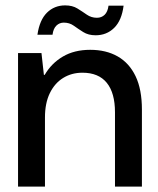

<svg xmlns="http://www.w3.org/2000/svg" viewBox="-20 -693 587 713"><path d="M47 0V-496H134L143 -415H146Q171 -458 213.5 -483Q256 -508 315 -508Q374 -508 417 -483.5Q460 -459 483.5 -410Q507 -361 507 -286V0H407V-276Q407 -348 376.5 -385.5Q346 -423 286 -423Q246 -423 214.5 -403.5Q183 -384 165 -347Q147 -310 147 -257V0ZM335 -562Q308 -562 289 -574Q270 -586 254 -597.5Q238 -609 217 -609Q201 -609 189.5 -598Q178 -587 175 -564H119Q127 -619 154.5 -646Q182 -673 222 -673Q249 -673 267.5 -661.5Q286 -650 302.5 -638.5Q319 -627 340 -627Q357 -627 368.5 -638Q380 -649 383 -672H439Q432 -617 404 -589.5Q376 -562 335 -562Z"/></svg>

Font: DM Sans 36pt Medium
Style: Regular
Weight: 500
Designer: Colophon Foundry, Jonny Pinhorn
Foundry: Colophon Foundry
Version: Version 4.004;gftools[0.9.30]